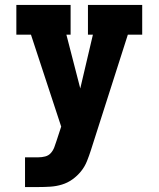

<svg xmlns="http://www.w3.org/2000/svg" viewBox="-20 -550 640 775"><path d="M81 205V85H135Q149 85 162.5 81.5Q176 78 185 68Q194 58 199 45Q204 32 208 19L227 -39L105 -410H46V-530H265V-410H248L304 -193L355 -410H335V-530H554V-410H496L347 56Q340 78 331 100.5Q322 123 307 141.5Q292 160 272.5 174Q253 188 230 195Q207 202 183 203.5Q159 205 135 205Z"/></svg>

Font: Iosevka Slab Heavy Extended
Style: Regular
Weight: 900
Width: 7
Monospace: yes
Designer: Belleve Invis
Foundry: Belleve Invis
Version: Version 11.1.0; ttfautohint (v1.8.3)